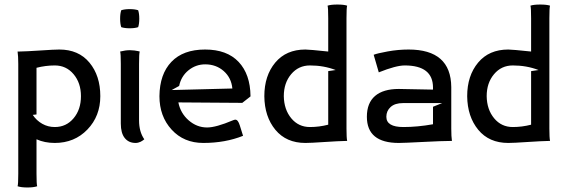

<svg xmlns="http://www.w3.org/2000/svg" viewBox="-20 -622 2489 842"><path d="M60.1 -341.8Q60.1 -376.5 57.1 -396H63.5Q95.2 -396.5 156.7 -400.6Q218.3 -404.8 240.2 -404.8Q324.7 -404.8 372.3 -347.4Q419.9 -290 419.9 -200.2Q419.9 -112.8 363.3 -54Q306.6 4.9 220.2 4.9Q175.8 4.9 140.1 -11.2V140.1Q140.1 186 143.1 194.8Q127 200.2 100.1 200.2Q73.2 200.2 57.1 194.8Q60.1 186 60.1 140.1ZM140.1 -120.1 123.5 -118.2Q140.1 -93.3 165.3 -79.1Q190.4 -64.9 220.2 -64.9Q270.5 -64.9 302.7 -103.3Q335 -141.6 335 -200.2Q335 -258.3 302.7 -296.6Q270.5 -335 220.2 -335Q180.2 -335 140.1 -324.7Z M511.7 -502.9Q506.8 -517.6 506.8 -540Q506.8 -562.5 511.7 -577.1Q526.4 -582 548.8 -582Q571.3 -582 585.9 -577.1Q590.8 -562.5 590.8 -540Q590.8 -517.6 585.9 -502.9Q571.3 -498 548.8 -498Q526.4 -498 511.7 -502.9ZM592.8 -396Q589.8 -387.2 589.8 -341.8V-94.2Q589.8 -43.9 612.8 -11.2L609.9 -8.8Q606.9 -6.8 604 -4.6Q601.1 -2.4 596.4 -0.2Q591.8 2 586.2 3.4Q580.6 4.9 574.7 4.9Q544.4 4.9 527.1 -16.6Q509.8 -38.1 509.8 -80.1V-341.8Q509.8 -387.2 506.8 -396Q530.3 -401.9 549.8 -401.9Q559.1 -401.9 569.3 -400.6Q579.6 -399.4 585.4 -397.9Q591.3 -396.5 592.8 -396Z M679.2 -200.2Q680.2 -296.9 731.7 -350.8Q783.2 -404.8 879.4 -404.8Q975.1 -404.8 1026.4 -350.6Q1077.6 -296.4 1078.6 -200.2V-199.2L1042.5 -170.9L762.2 -172.9Q771.5 -125.5 807.4 -94.2Q843.3 -63 888.2 -63Q927.2 -63 1001 -94.2Q1007.8 -97.2 1012.2 -97.2Q1023.9 -97.2 1031.7 -71.8L1045.9 -26.4Q967.8 4.9 871.6 4.9Q786.1 4.9 732.7 -53.5Q679.2 -111.8 679.2 -200.2ZM765.6 -245.1 732.9 -227.1 999 -233.9Q994.6 -280.8 961.2 -310.3Q927.7 -339.8 879.9 -339.8Q838.9 -339.8 806.6 -313.7Q774.4 -287.6 765.6 -245.1Z M1139.2 -200.2Q1139.2 -290 1187 -347.4Q1234.9 -404.8 1319.3 -404.8Q1335.9 -404.8 1419.4 -396V-542Q1419.4 -588.4 1416.5 -597.2Q1431.2 -602.1 1459.5 -602.1Q1487.8 -602.1 1502.4 -597.2Q1499.5 -588.4 1499.5 -542V-58.1Q1499.5 -18.6 1502.4 -3.9H1496.6Q1465.8 -3.4 1404.1 0.7Q1342.3 4.9 1319.3 4.9Q1235.4 4.9 1187.7 -52.7Q1140.1 -110.4 1139.2 -200.2ZM1224.6 -200.2Q1225.6 -141.6 1257.3 -103.3Q1289.1 -64.9 1339.4 -64.9Q1379.4 -64.9 1419.4 -75.2V-310.1L1452.1 -314.9Q1399.9 -335 1339.4 -335Q1289.1 -335 1256.8 -296.6Q1224.6 -258.3 1224.6 -200.2Z M1588.9 -109.9Q1588.9 -170.4 1624.8 -201.2Q1660.6 -231.9 1729 -231.9L1878.9 -229V-237.8Q1878.9 -335 1754.9 -335Q1716.8 -335 1641.1 -304.7L1618.7 -381.8Q1634.8 -388.2 1680.4 -396.5Q1726.1 -404.8 1772 -404.8Q1957.5 -404.8 1959 -240.2V-58.1Q1959 -23.4 1961.9 -3.9H1955.1Q1920.4 -3.9 1835.2 0.5Q1750 4.9 1729 4.9Q1588.9 4.9 1588.9 -109.9ZM1674.3 -109.9Q1674.3 -64.9 1749 -64.9Q1810.5 -64.9 1878.9 -77.1V-153.8L1918.9 -169.9H1747.1Q1711.9 -169.9 1693.1 -152.8Q1674.3 -135.7 1674.3 -109.9Z M2028.8 -200.2Q2028.8 -290 2076.7 -347.4Q2124.5 -404.8 2209 -404.8Q2225.6 -404.8 2309.1 -396V-542Q2309.1 -588.4 2306.2 -597.2Q2320.8 -602.1 2349.1 -602.1Q2377.4 -602.1 2392.1 -597.2Q2389.2 -588.4 2389.2 -542V-58.1Q2389.2 -18.6 2392.1 -3.9H2386.2Q2355.5 -3.4 2293.7 0.7Q2231.9 4.9 2209 4.9Q2125 4.9 2077.4 -52.7Q2029.8 -110.4 2028.8 -200.2ZM2114.3 -200.2Q2115.2 -141.6 2147 -103.3Q2178.7 -64.9 2229 -64.9Q2269 -64.9 2309.1 -75.2V-310.1L2341.8 -314.9Q2289.6 -335 2229 -335Q2178.7 -335 2146.5 -296.6Q2114.3 -258.3 2114.3 -200.2Z"/></svg>

Font: Nikodecs
Style: Medium
Weight: 500
Version: Version 0.29